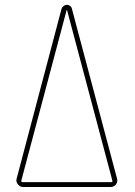

<svg xmlns="http://www.w3.org/2000/svg" viewBox="-20 -750 540 770"><path d="M65.4 -25.4Q64.5 -24.4 65.9 -22Q67.4 -19.5 69.3 -19.5H426.8Q428.7 -19.5 430.2 -21.5Q431.6 -23.4 430.7 -25.4L249 -709Q249 -710 248 -710Q247.1 -710 247.1 -709ZM73.2 0Q60.5 0 51.8 -10.7Q43 -21.5 46.9 -34.2L226.6 -713.9Q228.5 -720.7 234.9 -725.6Q241.2 -730.5 248.5 -730.5Q255.9 -730.5 261.7 -725.6Q267.6 -720.7 268.6 -713.9L449.2 -34.2Q453.1 -21.5 445.3 -10.7Q437.5 0 422.9 0Z"/></svg>

Font: Rounded Mgen+ 1m thin
Style: Regular
Weight: 100
Designer: [Source Han Sans]
Ryoko NISHIZUKA  (kana & ideographs); Paul D. Hunt (Latin, Greek & Cyrillic); Wenlong ZHANG  (bopomofo
Version: Version 1.059.20150602